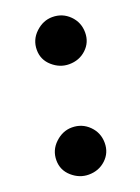

<svg xmlns="http://www.w3.org/2000/svg" viewBox="-105 -548 440 605"><g transform="rotate(-20 114.5 -245.0)"><path d="M148 -340Q117 -340 92 -362Q67 -384 67 -417Q67 -451 92 -474.5Q117 -498 148 -498Q182 -498 205.5 -474.5Q229 -451 229 -417Q229 -384 205.5 -362Q182 -340 148 -340ZM87 8Q56 8 31 -14Q6 -36 6 -69Q6 -103 31 -126.5Q56 -150 87 -150Q121 -150 144.5 -126.5Q168 -103 168 -69Q168 -36 144.5 -14Q121 8 87 8Z"/></g></svg>

Font: Manuale
Style: Bold Italic
Weight: 700
Italic angle: -11°
Version: Version 1.002